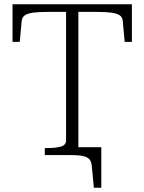

<svg xmlns="http://www.w3.org/2000/svg" viewBox="-20 -730 680 904"><path d="M291 -69V-674H205Q163 -674 136.5 -670.5Q110 -667 97 -658Q84 -649 82 -631L73 -533H39V-710H601V-533H567L558 -631Q557 -649 543.5 -658Q530 -667 503.5 -670.5Q477 -674 435 -674H349V0H191V-33H207Q243 -33 267 -40Q291 -47 291 -69ZM310 0H289V-37H457V154H422L412 50Q410 29 399.5 18.5Q389 8 367.5 4Q346 0 310 0Z"/></svg>

Font: Roboto Serif 36pt ExtraLight
Style: Regular
Weight: 250
Designer: Greg Gazdowicz
Foundry: Commercial Type
Version: Version 1.008